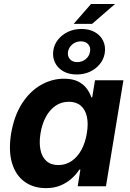

<svg xmlns="http://www.w3.org/2000/svg" viewBox="-20 -947 663 976"><path d="M213.4 9.3Q149.9 9.3 104.7 -23.4Q59.6 -56.2 41 -118.4Q22.5 -180.7 36.6 -269Q52.2 -359.4 92 -421.1Q131.8 -482.9 187.7 -514.9Q243.7 -546.9 305.2 -546.9Q348.6 -546.9 376.5 -533Q404.3 -519 420.7 -497.1Q437 -475.1 444.3 -452.1H448.7L462.9 -539.1H607.4L518.6 0H375L388.7 -85H383.3Q368.2 -61 344.2 -39.6Q320.3 -18.1 288.1 -4.4Q255.9 9.3 213.4 9.3ZM276.4 -107.9Q314 -107.9 343.8 -128.2Q373.5 -148.4 393.6 -184.8Q413.6 -221.2 421.4 -269.5Q429.7 -318.4 421.6 -354.2Q413.6 -390.1 390.4 -409.9Q367.2 -429.7 329.6 -429.7Q292 -429.7 262.5 -409.4Q232.9 -389.2 213.4 -353.3Q193.8 -317.4 186 -269.5Q178.2 -221.7 185.8 -185.1Q193.4 -148.4 216.3 -128.2Q239.3 -107.9 276.4 -107.9ZM354.5 -825.7 442.9 -926.8H564.9L448.2 -825.7ZM370.1 -568.4Q329.6 -568.4 300.8 -585.2Q272 -602.1 258.8 -630.4Q245.6 -658.7 251.5 -693.4Q256.8 -723.6 276.6 -747.6Q296.4 -771.5 326.7 -785.6Q356.9 -799.8 393.6 -799.8Q434.6 -799.8 463.1 -783.2Q491.7 -766.6 504.9 -738.3Q518.1 -710 512.2 -675.3Q506.8 -644.5 486.8 -620.4Q466.8 -596.2 436.8 -582.3Q406.7 -568.4 370.1 -568.4ZM372.6 -631.3Q397 -631.3 415.3 -646Q433.6 -660.6 437.5 -683.6Q441.9 -706.5 428.7 -721.7Q415.5 -736.8 391.1 -736.8Q366.7 -736.8 348.4 -721.9Q330.1 -707 325.7 -684.6Q322.3 -661.6 335.2 -646.5Q348.1 -631.3 372.6 -631.3Z"/></svg>

Font: Inter 18pt
Style: Bold Italic
Weight: 700
Italic angle: -9.3988°
Designer: Rasmus Andersson
Foundry: rsms
Version: Version 4.001;git-66647c0bb